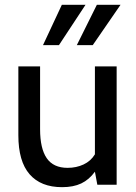

<svg xmlns="http://www.w3.org/2000/svg" viewBox="-20 -765 564 795"><path d="M56 -205V-490H146V-230Q146 -150 173.5 -110Q201 -70 260 -70Q296 -70 326 -84Q356 -98 373 -126V-490H463V0H383L373 -54Q349 -21 316.5 -5.5Q284 10 237 10Q149 10 102.5 -43.5Q56 -97 56 -205ZM236 -745H334L224 -578H158ZM381 -745H479L364 -578H298Z"/></svg>

Font: Cabin
Style: Regular
Weight: 400
Designer: Pablo Impallari
Foundry: Pablo Impallari. http://www.impallari.com Igino Marini. http://www.ikern.com
Version: Version 2.001